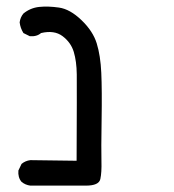

<svg xmlns="http://www.w3.org/2000/svg" viewBox="-20 -459 540 596"><path d="M74.2 117.2Q58.6 115.2 46.9 105.5Q35.2 91.8 37.1 70.3L46.9 49.8Q58.6 40 74.2 38.1L217.8 40Q218.8 -187.5 218.3 -228Q217.8 -268.6 209 -297.9Q200.2 -327.1 174.3 -346.7Q148.4 -366.2 107.4 -356.4Q93.8 -344.7 72.3 -346.7L52.7 -356.4Q43 -372.1 41 -389.6Q43 -405.3 52.7 -417Q74.2 -434.6 101.6 -437.5Q128.9 -440.4 163.1 -435.5Q197.3 -430.7 232.9 -396.5Q268.6 -362.3 280.3 -324.2Q292 -286.1 294.4 -232.9Q296.9 -179.7 295.4 -86.4Q293.9 6.8 294.9 41.5Q295.9 76.2 291.5 96.7Q287.1 117.2 246.6 117.2Q206.1 117.2 74.2 117.2Z"/></svg>

Font: NaikaiFont
Style: Regular-Lite
Weight: 400
Version: Version 1.67